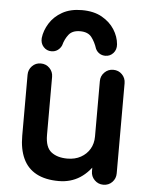

<svg xmlns="http://www.w3.org/2000/svg" viewBox="-56 -841 701 897"><g transform="rotate(5 295.0 -392.5)"><path d="M253 10Q190 10 148 -12.5Q106 -35 85.5 -79Q65 -123 65 -186V-472Q65 -496 81.5 -513Q98 -530 122 -530Q147 -530 163.5 -513Q180 -496 180 -472V-200Q180 -142 208.5 -120Q237 -98 284 -98Q320 -98 347 -113Q374 -128 389 -153.5Q404 -179 404 -212V-472Q404 -496 421 -513Q438 -530 462 -530Q487 -530 503.5 -513Q520 -496 520 -472V-49Q520 -25 503.5 -8Q487 9 462 9Q438 9 421 -8Q404 -25 404 -49V-116L428 -102Q396 -46 352.5 -18Q309 10 253 10ZM292 -795Q348 -795 386 -773.5Q424 -752 445 -719Q466 -686 469 -650Q471 -625 456 -608.5Q441 -592 419 -592Q403 -592 391 -600Q379 -608 373 -621Q363 -652 346 -674Q329 -696 292 -696Q256 -696 239 -674.5Q222 -653 214 -623Q208 -609 195.5 -600Q183 -591 166 -591Q144 -591 129 -607.5Q114 -624 116 -649Q120 -684 141 -718Q162 -752 200 -773.5Q238 -795 292 -795Z"/></g></svg>

Font: National Park SemiBold
Style: Regular
Weight: 600
Designer: Andrea Herstowski, Ben Hoepner
Version: Version 1.009